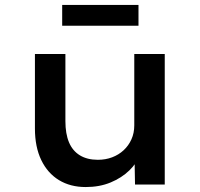

<svg xmlns="http://www.w3.org/2000/svg" viewBox="-20 -745 808 775"><path d="M326 10Q264 10 218 -18Q172 -46 146.5 -99Q121 -152 121 -226V-527H244V-256Q244 -205 258.5 -170.5Q273 -136 302.5 -118Q332 -100 375 -100Q406 -100 432.5 -110Q459 -120 479 -138.5Q499 -157 510.5 -182.5Q522 -208 522 -239V-527H645V0H525L523 -110L545 -122Q533 -87 502 -57Q471 -27 426.5 -8.5Q382 10 326 10ZM231 -641V-725H539V-641Z"/></svg>

Font: Lexend Exa Medium
Style: Regular
Weight: 500
Designer: Bonnie Shaver-Troup, Thomas Jockin
Foundry: Lexend
Version: Version 1.007